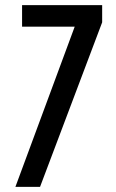

<svg xmlns="http://www.w3.org/2000/svg" viewBox="-20 -728 450 748"><path d="M66 -624V-708H378V-641L136 0H40L271 -624Z"/></svg>

Font: Economica
Style: Bold
Weight: 700
Designer: Vicente Lamonaca
Foundry: Vicente Lamonaca
Version: Version 1.100